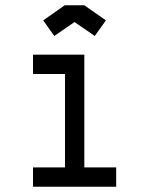

<svg xmlns="http://www.w3.org/2000/svg" viewBox="-20 -707 565 727"><path d="M299.3 -687 380.9 -629.9 338.9 -570.8 262.2 -623.5 185.5 -570.8 143.6 -629.9 225.1 -687ZM105 -500H299.3V-73.2H419.9V0H105V-73.2H226.1V-426.8H105Z"/></svg>

Font: Anka/Coder Condensed
Style: Regular
Weight: 400
Width: 4
Monospace: yes
Version: Version 1.100